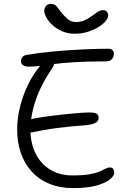

<svg xmlns="http://www.w3.org/2000/svg" viewBox="-20 -958 653 985"><path d="M364 -785Q327 -785 298 -798Q269 -811 248.5 -830Q228 -849 217.5 -869Q207 -889 207 -903Q207 -917 216 -927.5Q225 -938 241 -938Q261 -938 271.5 -924.5Q282 -911 294 -895Q309 -876 327 -860.5Q345 -845 369 -845Q392 -845 410.5 -852.5Q429 -860 450 -875Q466 -886 480 -896Q494 -906 508 -906Q522 -906 528.5 -897.5Q535 -889 535 -878Q535 -866 522 -850Q509 -834 485.5 -819.5Q462 -805 431 -795Q400 -785 364 -785ZM355 7Q287 7 233.5 -15Q180 -37 143 -77.5Q106 -118 87 -173Q68 -228 68 -293Q68 -343 79 -393.5Q90 -444 108.5 -489Q127 -534 149 -569Q168 -599 187.5 -622.5Q207 -646 231 -646Q244 -646 251 -642Q258 -638 257 -628.5Q256 -619 244 -602Q213 -557 188.5 -506Q164 -455 150.5 -401.5Q137 -348 136 -295Q136 -224 162.5 -170.5Q189 -117 238 -87.5Q287 -58 351 -58Q405 -58 439 -64Q473 -70 492 -78.5Q511 -87 522 -93Q533 -99 542 -99Q556 -99 561 -91Q566 -83 566 -71Q566 -56 543.5 -37.5Q521 -19 474.5 -6Q428 7 355 7ZM155 -281Q134 -276 121.5 -280Q109 -284 103.5 -293.5Q98 -303 98 -312Q98 -326 115.5 -336.5Q133 -347 165 -352Q199 -358 238 -363Q277 -368 315.5 -372Q354 -376 386.5 -378.5Q419 -381 440 -381Q467 -381 476.5 -374Q486 -367 486 -355Q486 -333 464 -325Q442 -317 413 -315Q382 -313 346.5 -309.5Q311 -306 275.5 -301.5Q240 -297 209 -291.5Q178 -286 155 -281ZM128 -616Q108 -616 97.5 -624Q87 -632 87 -645Q87 -653 93.5 -663Q100 -673 114 -676Q178 -687 254 -694Q330 -701 404 -704.5Q478 -708 535 -708Q549 -708 556.5 -701Q564 -694 564 -683Q564 -666 554 -654.5Q544 -643 519 -643Q425 -643 362 -639Q299 -635 257 -629.5Q215 -624 185 -620Q155 -616 128 -616Z"/></svg>

Font: Shantell Sans Light
Style: Regular
Weight: 300
Designer: Stephen Nixon, Anya Danilova, Shantell Martin
Foundry: Arrow Type
Version: Version 1.011;[c5ecc13dd]